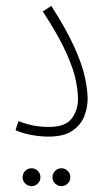

<svg xmlns="http://www.w3.org/2000/svg" viewBox="-20 -461 363 655"><path d="M33 -17 43 -48Q65 -39 90.5 -33.5Q116 -28 147 -28Q203 -28 224.5 -56.5Q246 -85 246 -123Q246 -148 239 -185Q232 -222 207 -279Q182 -336 126 -422L155 -441Q207 -360 234 -299.5Q261 -239 270 -196Q279 -153 279 -124Q279 -94 267.5 -64.5Q256 -35 227 -15Q198 5 146 5Q116 5 85 -1Q54 -7 33 -17ZM190 174Q177 174 168 165Q159 156 159 144Q159 131 168 122Q177 113 190 113Q202 113 211 122Q220 131 220 144Q220 156 211 165Q202 174 190 174ZM88 174Q75 174 66 165Q57 156 57 144Q57 131 66 122Q75 113 88 113Q100 113 109 122Q118 131 118 144Q118 156 109 165Q100 174 88 174Z"/></svg>

Font: Noto Sans Arabic UI XCn XLt
Style: Regular
Weight: 200
Width: 2
Designer: Monotype Design Team, Nadine Chahine and Nizar Qandah
Foundry: Monotype Imaging Inc.
Version: Version 2.010; ttfautohint (v1.8.4.7-5d5b)